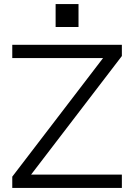

<svg xmlns="http://www.w3.org/2000/svg" viewBox="-20 -919 656 939"><path d="M576 -645V-700H40V-635H484L40 -55V0H576V-65H132ZM252 -787H364V-899H252Z"/></svg>

Font: Absans
Style: Regular
Weight: 400
Designer: Valerio Monopoli
Version: Version 1.200;Glyphs 3.2 (3217)